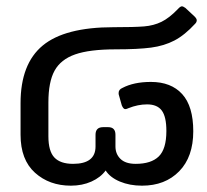

<svg xmlns="http://www.w3.org/2000/svg" viewBox="-20 -572 655 607"><path d="M45 -146V-246Q45 -370 115 -428Q185 -486 339 -486Q405 -486 435.5 -488.5Q466 -491 490.5 -503Q515 -515 542 -543Q550 -552 555 -552Q559 -552 566 -547L595 -520Q602 -513 602 -508Q602 -502 597 -497Q564 -461 531.5 -444Q499 -427 457.5 -421.5Q416 -416 346 -416Q263 -416 217.5 -400Q172 -384 152.5 -348.5Q133 -313 133 -248V-141Q133 -94 152 -74Q171 -54 211 -54Q282 -54 282 -109V-146Q282 -170 306 -170H322Q345 -170 345 -146V-109Q345 -85 361 -69.5Q377 -54 409 -54Q458 -54 482 -77.5Q506 -101 506 -158Q506 -203 491.5 -222.5Q477 -242 445 -242Q416 -242 386 -230Q380 -227 376 -227Q370 -227 365 -239L356 -271Q355 -273 355 -278Q355 -289 367 -294Q403 -313 457 -313Q521 -313 556 -274.5Q591 -236 591 -157Q591 -76 546.5 -30.5Q502 15 429 15Q390 15 359 2Q328 -11 314 -33Q298 -11 269 2Q240 15 204 15Q136 15 90.5 -26Q45 -67 45 -146Z"/></svg>

Font: Mitr Light
Style: Regular
Weight: 300
Designer: Thanarat Vachiruckul
Foundry: Cadson Demak
Version: Version 1.003